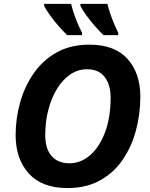

<svg xmlns="http://www.w3.org/2000/svg" viewBox="-20 -954 770 984"><path d="M325.2 9.8Q195.3 9.8 127.7 -64.7Q60.1 -139.2 60.1 -262.2Q60.1 -345.7 82.8 -427.7Q105.5 -509.8 151.9 -577.1Q198.2 -644.5 269.5 -684.8Q340.8 -725.1 438 -725.1Q567.9 -725.1 633.5 -652.1Q699.2 -579.1 699.2 -458Q699.2 -370.6 677.2 -287.4Q655.3 -204.1 609.9 -137Q564.5 -69.8 493.7 -30Q422.9 9.8 325.2 9.8ZM335.9 -117.2Q394 -117.2 441.9 -158.7Q489.7 -200.2 518.3 -275.9Q546.9 -351.6 546.9 -454.1Q546.9 -520 516.4 -559.6Q485.8 -599.1 425.8 -599.1Q379.4 -599.1 340.3 -572.5Q301.3 -545.9 272.5 -499.3Q243.7 -452.6 227.8 -391.6Q211.9 -330.6 211.9 -262.2Q211.9 -190.9 244.6 -154.1Q277.3 -117.2 335.9 -117.2ZM510.3 -773.9Q489.7 -793.9 466.8 -820.1Q443.8 -846.2 423.8 -873.5Q403.8 -900.9 392.1 -923.8V-934.1H530.3Q538.6 -900.4 553 -861.6Q567.4 -822.8 585.9 -786.1V-773.9ZM324.2 -773.9Q303.7 -793.9 280.8 -820.1Q257.8 -846.2 237.8 -873.5Q217.8 -900.9 206.1 -923.8V-934.1H344.2Q352.5 -900.4 366.9 -861.6Q381.3 -822.8 400.4 -786.1V-773.9Z"/></svg>

Font: Open Sans
Style: Bold Italic
Weight: 700
Italic angle: -12°
Designer: Monotype Design Team
Foundry: Monotype Imaging Inc.
Version: Version 3.003; ttfautohint (v1.8.4)